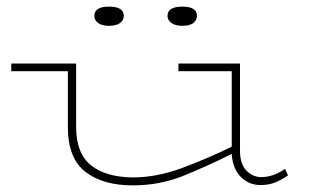

<svg xmlns="http://www.w3.org/2000/svg" viewBox="-20 -549 950 580"><path d="M14 -334V-357H210V-165Q210 -86 254.5 -50Q299 -14 381 -13Q453 -13 530 -41.5Q607 -70 680 -106V-334H519V-357H705V-94Q705 -53 724.5 -33.5Q744 -14 769 -14Q806 -14 841 -39L850 -19Q831 -6 811.5 2Q792 10 767 10Q732 10 707.5 -14.5Q683 -39 680 -84Q608 -48 535.5 -18.5Q463 11 381 11Q291 11 238 -30Q185 -71 185 -165V-334ZM531 -471Q510 -471 498 -479.5Q486 -488 486 -501Q486 -529 531 -529Q575 -529 575 -501Q575 -488 564 -479.5Q553 -471 531 -471ZM309 -471Q288 -471 276.5 -479.5Q265 -488 265 -501Q265 -529 309 -529Q354 -529 354 -501Q354 -488 342.5 -479.5Q331 -471 309 -471Z"/></svg>

Font: Padyakke Expanded One
Style: Regular
Weight: 400
Designer: James Puckett
Foundry: Dunwich Type Founders
Version: Version 1.500; ttfautohint (v1.8.4.7-5d5b)